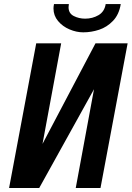

<svg xmlns="http://www.w3.org/2000/svg" viewBox="-20 -942 660 962"><path d="M359.5 0 451 -495 176.5 0H25.5L161.5 -725H286.5L193 -221L458.5 -725H619.5L483.5 0ZM248 -899.5Q248 -909 250.5 -921.5H325Q323.5 -913.5 323.5 -906Q323.5 -875 349.5 -861.8Q375.5 -848.5 406.5 -848.5Q443.5 -848.5 473.5 -866Q503.5 -883.5 509.5 -921.5H585Q576.5 -869 546.2 -837.5Q516 -806 476.8 -793Q437.5 -780 397 -780Q363 -780 328.2 -794.8Q293.5 -809.5 270.8 -836.8Q248 -864 248 -899.5Z"/></svg>

Font: JuliaMono BoldItalic
Style: Regular
Weight: 700
Italic angle: -9°
Monospace: yes
Designer: cormullion
Foundry: corm
Version: Version 0.049; ttfautohint (v1.8.4)